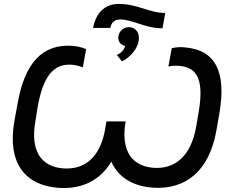

<svg xmlns="http://www.w3.org/2000/svg" viewBox="-20 -946 1156 976"><path d="M279 9C393 17 488 -27 546 -124C582 -43 657 1 758 8C924 19 1044 -77 1080 -283L1095 -369C1132 -581 1075 -692 921 -705C897 -708 875 -706 853 -701L836 -608C855 -612 872 -613 893 -611C988 -603 1017 -532 989 -371L977 -301C951 -153 870 -85 760 -93C649 -102 596 -180 617 -320L619 -329H521L516 -299C493 -148 412 -82 301 -90C188 -99 133 -180 160 -330L171 -400C199 -560 253 -624 346 -617C367 -615 384 -610 401 -604L418 -696C396 -706 371 -711 347 -713C195 -723 105 -626 69 -417L53 -330C16 -116 108 -3 279 9ZM453 -804H541C545 -829 560 -847 591 -847C654 -847 718 -802 806 -802L820 -880C739 -880 680 -926 584 -926C517 -926 469 -886 453 -804ZM574 -667 600 -634C645 -656 679 -699 685 -739C691 -775 674 -804 640 -808C610 -810 587 -790 582 -763C578 -738 591 -717 616 -713C613 -695 597 -677 574 -667Z"/></svg>

Font: Fixel Display Medium
Style: Italic
Weight: 500
Italic angle: -10°
Designer: AlfaBravo + MacPaw
Foundry: Kyrylo Tkachov, Marchela Mozhyna, Serhii Makarenko, Maria Weinstein, Zakhar Kryvoshyya
Version: Version 1.210;Glyphs 3.2 (3217)